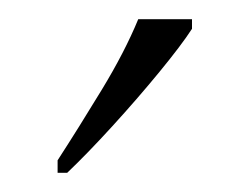

<svg xmlns="http://www.w3.org/2000/svg" viewBox="-20 -786 260 200"><path d="M40 -619Q62 -653 86 -692.5Q110 -732 124 -766H180V-756Q169 -739 146 -711Q123 -683 97 -654.5Q71 -626 50 -606H40Z"/></svg>

Font: Noto Serif Georgian SemiCondensed ExtraLight
Style: Regular
Weight: 200
Width: 4
Designer: Monotype Design Team, Akaki Razmadze
Foundry: Google LLC
Version: Version 2.003; ttfautohint (v1.8.4.7-5d5b)